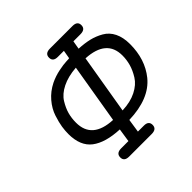

<svg xmlns="http://www.w3.org/2000/svg" viewBox="-162 -749 886 886"><g transform="rotate(-45 281.0 -305.5)"><path d="M67 -272Q67 -293 70.5 -316.5Q74 -340 85 -374Q96 -408 122 -438.5Q148 -469 186 -488Q215 -502 247 -508.5Q279 -515 297.5 -515.5Q316 -516 317 -517L324 -558H284Q253 -558 253 -584Q253 -611 286 -611H433Q465 -611 465 -585Q465 -558 432 -558H386L379 -517Q417 -515 446.5 -508Q476 -501 504 -485Q532 -469 547 -438.5Q562 -408 562 -364Q562 -265 508 -198Q447 -123 312 -119L302 -53H341Q372 -53 372 -27Q372 0 339 0H192Q160 0 160 -26Q160 -53 193 -53H240L250 -119Q160 -123 113.5 -158.5Q67 -194 67 -272ZM129 -284Q129 -178 259 -172L308 -464Q254 -460 216 -441Q178 -422 160.5 -393.5Q143 -365 136 -339Q129 -313 129 -284ZM321 -172Q374 -174 411.5 -193Q449 -212 467 -241Q485 -270 492.5 -297Q500 -324 500 -352Q500 -456 370 -463Z"/></g></svg>

Font: CMU Typewriter Text
Style: LightOblique
Weight: 200
Italic angle: -9.46001°
Version: Version 0.7.0